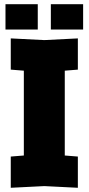

<svg xmlns="http://www.w3.org/2000/svg" viewBox="-20 -886 420 910"><path d="M31 4V-144L93 -149V-551L31 -556V-704L190 -696L349 -704V-556L287 -551V-149L349 -144V4L190 -4ZM6 -746V-866H159V-746ZM221 -746V-866H374V-746Z"/></svg>

Font: Tektur SemiCondensed ExtraBold
Style: Regular
Weight: 800
Width: 4
Designer: Adam Jagosz
Foundry: Adam Jagosz
Version: Version 1.005;gftools[0.9.30]